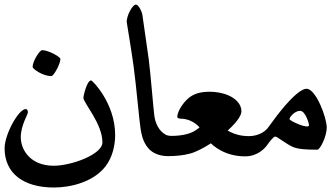

<svg xmlns="http://www.w3.org/2000/svg" viewBox="-20 -678 1441 835"><path d="M214.9 137.5C80.1 137.5 0 74.5 0 -33.2C0 -94.2 61.1 -203.5 91.3 -203.5C100.2 -203.5 101.2 -195 101.2 -188.3C101.2 -180.7 70.4 -131.9 70.4 -81.5C70.4 -25.8 112.5 42.8 213.8 42.8C289.8 42.8 425.4 -6 425.4 -58.7C425.4 -140.9 342.6 -230.3 342.6 -253.4C342.6 -259 357.6 -328.4 376.5 -328.4C381.4 -328.4 480.8 -229.7 480.8 -90.9C480.8 -47.4 469.9 5.8 438.1 46.4C385.3 113.9 286.8 137.5 214.9 137.5ZM121.8 -387C121.8 -411.2 152.2 -459.9 163.2 -459.9C190.9 -459.9 242.7 -430.6 242.7 -421.5C242.7 -400.5 213.7 -347 203.4 -347C165.5 -347 121.8 -378.6 121.8 -387Z M531 -583C531 -611 556.1 -658 571 -658C582.7 -658 597 -627.7 599 -615C599.9 -609.3 623.8 -442.6 627 -419C634.1 -365.6 647.1 -205.7 651 -176C655.4 -141.9 670.8 -108.5 701 -92C703.8 -90.5 712 -87 726 -87C731 -87 731 -87 723 -43C715 1 715 1 710 1C666.3 1 640.6 -17.9 632 -26C609.4 -47.3 598.3 -77.4 593 -108C585 -154.5 573.8 -296.2 561 -390C552.2 -454.7 531 -581.9 531 -583Z M822 -15C809.7 -10.2 772.7 1 710 1C705 1 705 1 713 -43C721 -87 721 -87 726 -87C778.6 -87 809.7 -99.6 820 -105C872.1 -132.2 939 -219 948 -219C971.6 -219 1030 -221.5 1030 -194C1030 -148.5 908.5 -48.7 822 -15ZM856 -114C834.6 -143.3 801.2 -162 765 -162C757.7 -162 795.2 -249 832 -249C832 -249 851.9 -236.4 854 -235C892.2 -210.5 910.1 -165.8 941 -133C954.3 -118.9 994.2 -86 1062 -86C1067 -86 1067 -86 1059 -42C1051 2 1051 2 1046 2C958.6 2 907.2 -42.8 890 -62C876.1 -77.5 868.3 -97.2 856 -114ZM765 -162C755.9 -162 751 -166 751 -170C751 -192.3 775.5 -231.9 802 -253C821.4 -268.5 848.6 -279 891 -279C919.5 -279 947.9 -274.4 974 -263C1004 -249.8 1030 -225.9 1030 -194C1030 -159.9 932.4 -150 894 -150C866.9 -150 822.7 -162 765 -162Z M1165 -149C1188.6 -181.4 1213.3 -213 1241 -242C1262.3 -264.2 1293 -292 1313 -292C1353.6 -292 1401 -167.4 1401 -123C1401 -85.8 1372.6 -27 1360 -27C1315.5 -27 1279.5 -28.7 1256 -38C1227 -49.4 1186.7 -84 1177 -84C1168.6 -84 1152.1 -61.3 1141 -46C1130.6 -31.6 1099.2 2 1046 2C1041 2 1041 2 1049 -42C1057 -86 1057 -86 1062 -86C1106.6 -86 1132.9 -108.2 1141.7 -117.7C1144.1 -120.3 1162.8 -146 1165 -149ZM1324 -134C1324 -139 1309 -196 1285 -196C1261.9 -196 1239 -168.8 1239 -160C1239 -152.5 1324 -113.3 1324 -134Z"/></svg>

Font: DigitalKhatt Madina Quranic
Style: Regular
Weight: 400
Designer: Amine Anane
Version: Version 0.1